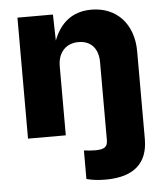

<svg xmlns="http://www.w3.org/2000/svg" viewBox="-54 -601 743 863"><g transform="rotate(-5 317.5 -169.5)"><path d="M301.8 203.6C326.2 210.4 355.5 213.9 387.7 213.9C514.2 213.9 579.1 157.7 579.1 47.4V0V-347.7C579.1 -471.2 504.4 -552.7 390.1 -552.7C301.8 -552.7 248 -503.9 219.2 -428.2L216.3 -545.9H56.2V0H226.6V-311.5C226.6 -375 264.2 -412.6 319.8 -412.6C375.5 -412.6 408.7 -376 408.7 -314.5V37.1C408.7 67.9 394.5 78.6 352.5 78.6C336.4 78.6 319.3 77.1 301.8 74.7Z"/></g></svg>

Font: Inter ExtraBold
Style: Regular
Weight: 800
Designer: Rasmus Andersson
Foundry: rsms
Version: Version 4.001;git-9221beed3